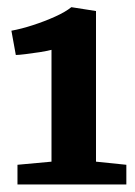

<svg xmlns="http://www.w3.org/2000/svg" viewBox="-20 -924 368 522"><path d="M120 -484.5V-788.5Q108.5 -785.5 88.2 -782.2Q68 -779 49.2 -776.8Q30.5 -774.5 23 -774.5L11 -840.5Q38.5 -845.5 70 -855.8Q101.5 -866 129.8 -878.8Q158 -891.5 174 -904.5L241 -894V-484.5L323.5 -476V-422.5H27.5V-476Z"/></svg>

Font: Merriweather Light 18pt Black
Style: Regular
Weight: 900
Version: Version 2.100